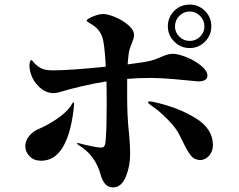

<svg xmlns="http://www.w3.org/2000/svg" viewBox="-20 -812 1040 835"><path d="M710 -697Q710 -737 737.5 -764.5Q765 -792 805 -792Q844 -792 871.5 -764.5Q899 -737 899 -697Q899 -659 871.5 -631Q844 -603 805 -603Q766 -603 738 -631Q710 -659 710 -697ZM741 -697Q741 -671 760 -652.5Q779 -634 805 -634Q831 -634 850 -652.5Q869 -671 869 -697Q869 -724 850 -743Q831 -762 805 -762Q779 -762 760 -743Q741 -724 741 -697ZM533 -389Q533 -306 541 -232Q546 -185 546 -143Q546 -89 527 -43Q508 3 471 3Q450 3 437 -12.5Q424 -28 418 -51Q395 -137 322 -181Q315 -185 315 -188Q315 -190 318 -190L324 -189Q344 -183 376.5 -176.5Q409 -170 417 -170Q431 -170 434.5 -177.5Q438 -185 439 -195Q440 -205 440 -209Q444 -255 444 -358Q444 -424 443 -458Q342 -442 234 -410Q223 -407 213 -407Q179 -407 150.5 -434Q122 -461 112 -498Q110 -505 109 -512.5Q108 -520 108 -524Q108 -537 110.5 -544Q113 -551 116 -551Q118 -551 122 -546.5Q126 -542 131 -536Q147 -520 163.5 -513Q180 -506 210 -506Q284 -506 440 -522Q435 -624 424 -653Q412 -685 382 -704Q375 -709 366 -714Q357 -719 357 -722Q357 -729 383.5 -740Q410 -751 427 -751Q450 -751 482.5 -737Q515 -723 539 -702Q563 -681 563 -660Q563 -650 558.5 -638Q554 -626 553 -623Q546 -607 541 -588Q539 -578 535 -532Q610 -541 640 -549Q662 -556 680 -564Q696 -571 707.5 -574.5Q719 -578 732 -578Q754 -578 790.5 -563.5Q827 -549 854.5 -526.5Q882 -504 882 -483Q882 -458 841 -458L800 -462Q791 -463 735 -468Q679 -473 637 -473Q580 -473 533 -469ZM906 -181Q906 -153 889 -134.5Q872 -116 851 -116Q826 -116 810.5 -135Q795 -154 776 -194Q774 -198 762 -222Q750 -246 734 -265Q714 -289 690.5 -311Q667 -333 648 -346Q645 -348 634.5 -355.5Q624 -363 624 -367Q624 -371 631 -371Q639 -371 659 -366Q756 -344 831 -298Q906 -252 906 -181ZM302 -359 300 -335Q287 -227 252 -170Q217 -113 159 -113Q127 -113 108.5 -132.5Q90 -152 90 -176Q90 -199 106 -219.5Q122 -240 148 -251Q184 -266 224 -292.5Q264 -319 285 -347Q290 -354 293.5 -360.5Q297 -367 300 -367Q302 -367 302 -359Z"/></svg>

Font: Shippori Mincho ExtraBold
Style: Regular
Weight: 800
Designer: FONTDASU
Foundry: FONTDASU / Google Inc. / but / Adobe
Version: Version 3.110; ttfautohint (v1.8.3)